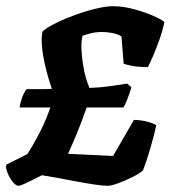

<svg xmlns="http://www.w3.org/2000/svg" viewBox="-23 -598 560 618"><path d="M37 0Q28 0 18 -12.5Q8 -25 1.5 -41Q-5 -57 -3 -68L65 -102Q84 -131 105 -172Q126 -213 139 -252H40Q45 -279 52 -293.5Q59 -308 63 -311Q83 -311 103 -311Q123 -311 144 -312Q130 -352 120.5 -395.5Q111 -439 111 -471Q111 -479 112 -485.5Q113 -492 114 -497Q129 -510 157.5 -524Q186 -538 220.5 -550.5Q255 -563 287 -570.5Q319 -578 341 -578Q373 -578 408 -568.5Q443 -559 470.5 -547Q498 -535 506 -527Q501 -501 490.5 -471.5Q480 -442 469.5 -417.5Q459 -393 453 -382Q423 -382 402.5 -386Q382 -390 375 -393L368 -481Q354 -489 337 -492Q320 -495 304 -495Q285 -495 268 -490.5Q251 -486 243 -483Q239 -471 239 -451Q239 -421 245.5 -383Q252 -345 265 -315Q296 -316 326 -320Q356 -324 386 -329L400 -317Q393 -294 386 -276.5Q379 -259 374 -252H256Q238 -201 224.5 -168.5Q211 -136 196 -103L341 -96L408 -212Q428 -212 448.5 -207Q469 -202 480 -195Q473 -162 460.5 -119.5Q448 -77 437 -49Q425 -39 402 -27.5Q379 -16 357 -8Q335 0 324 0Q309 0 281.5 -4Q254 -8 222.5 -14Q191 -20 161.5 -25.5Q132 -31 112 -34Q102 -29 86 -21Q70 -13 56 -6.5Q42 0 37 0Z"/></svg>

Font: Texturina ExtraBold
Style: Italic
Weight: 800
Italic angle: -11°
Designer: Guillermo Torres Carreño
Foundry: Omnibus-Type
Version: Version 1.002; ttfautohint (v1.8.3)